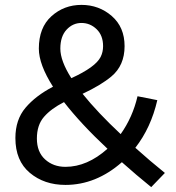

<svg xmlns="http://www.w3.org/2000/svg" viewBox="-20 -745 720 786"><path d="M248 12Q161 12 102 -37.5Q43 -87 43 -180Q43 -255 84.5 -304Q126 -353 197 -390Q139 -481 139 -546Q139 -632 190.5 -678.5Q242 -725 313.5 -725Q385 -725 437.5 -679.5Q490 -634 490 -556Q490 -477 436 -432Q393 -396 318 -361Q380 -284 474 -196Q523 -265 543 -351L624 -335Q598 -222 534 -140Q593 -87 655 -37L599 21Q536 -30 479 -81Q373 12 248 12ZM248 -62Q337 -62 420 -136Q311 -238 242 -327Q189 -300 160 -266.5Q131 -233 131 -178Q131 -123 164.5 -92.5Q198 -62 248 -62ZM272 -425Q371 -470 392 -512Q402 -532 402 -556Q402 -600 375.5 -625.5Q349 -651 313.5 -651Q278 -651 252.5 -623.5Q227 -596 227 -546Q227 -496 272 -425Z"/></svg>

Font: Average Sans
Style: Regular
Weight: 400
Designer: Eduardo Rodriguez Tunni
Foundry: Eduardo Rodriguez Tunni
Version: Version 1.002